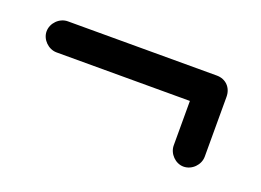

<svg xmlns="http://www.w3.org/2000/svg" viewBox="-44 -516 474 349"><g transform="rotate(20 193.0 -342.0)"><path d="M40 -430.2C23.9 -430.2 9.8 -416 9.8 -399.9C9.8 -384.3 23.9 -370.1 40 -370.1H297.9V-284.2C297.9 -268.1 312 -253.9 327.6 -253.9C343.8 -253.9 357.9 -268.1 357.9 -284.2V-399.9C357.9 -417.5 345.7 -430.2 328.1 -430.2H40Z"/></g></svg>

Font: Nemoy
Style: Medium
Weight: 500
Designer: BSozoo
Foundry: BSozoo
Version: Version 001.000